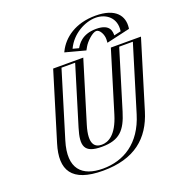

<svg xmlns="http://www.w3.org/2000/svg" viewBox="-184 -1249 1360 1426"><g transform="rotate(-20 496.0 -536.0)"><path d="M556.5 -875C556.5 -875 599 -978 693 -978C787 -978 766.5 -875 766.5 -875L902 -906C922.7 -1013 855.3 -1087 726.3 -1087C597.3 -1087 484.7 -1013 440 -906ZM966.7 -825 804.1 -293C741.7 -89 597.9 15 387.9 15C177.9 15 97.7 -89 160.1 -293L322.7 -825H510.7L364.9 -348C322.7 -210 352.5 -170 444.5 -170C536.5 -170 590.7 -210 632.9 -348L778.7 -825ZM550.4 -893.3 460.3 -917.3C505.3 -1009.3 604.2 -1072 721.7 -1072C839.9 -1072 899.7 -1008.2 888.6 -917.3L783.8 -893.3C785.5 -924 779.8 -993 697.6 -993C614.8 -993 566.6 -922.4 550.4 -893.3ZM947.1 -810 789.1 -293C729.1 -96.8 596 0 392.5 0C189 0 115.1 -96.8 175.1 -293L333.1 -810H491.1L349.9 -348C306.5 -205.9 339.2 -155 439.9 -155C540.5 -155 604.5 -205.9 647.9 -348L789.1 -810ZM550.4 -893.3C566.6 -922.4 614.8 -993 697.6 -993C779.8 -993 785.5 -924 783.8 -893.3L888.6 -917.3C899.7 -1008.2 839.9 -1072 721.7 -1072C604.2 -1072 505.3 -1009.3 460.3 -917.3ZM947.1 -810H789.1L647.9 -348C604.5 -205.9 540.5 -155 439.9 -155C339.2 -155 306.5 -205.9 349.9 -348L491.1 -810H333.1L175.1 -293C115.1 -96.8 189 0 392.5 0C596 0 729.1 -96.8 789.1 -293ZM563.8 -889.7 555.8 -875.2 439.5 -906.1 446.3 -920C495.3 -1020.1 603.3 -1087 726.3 -1087C850 -1087 916.3 -1019 904.2 -920L902.5 -906.1L767.4 -875.2L768.2 -889.7C769.8 -918.8 764.4 -978 693 -978C621.1 -978 579.3 -917.4 563.8 -889.7ZM966.7 -825H778.7L632.9 -348C590.8 -210.2 536.1 -170 444.5 -170C352.8 -170 322.8 -210.2 364.9 -348L510.7 -825H322.7L160.1 -293C97.7 -89.1 178 15 387.9 15C597.8 15 741.7 -89.1 804.1 -293ZM530.5 -901.3 483.5 -913.8C531.5 -1018 639.9 -1072 721.7 -1072C803.9 -1072 878.9 -1017.4 863.3 -913.8L808.7 -901.3C808.3 -926.3 812.1 -993 697.6 -993C582.6 -993 545.6 -925.5 530.5 -901.3ZM922.1 -810 764.1 -293C700.8 -85.9 556.6 0 392.5 0C228.4 0 136.8 -85.9 200.1 -293L358.1 -810H466.1L324.9 -348C284.4 -215.4 299.5 -155 439.9 -155C580.3 -155 632.4 -215.4 672.9 -348L814.1 -810ZM589.8 -891.9C609.7 -927.6 663.8 -978 693 -978C721.8 -978 745.6 -929.1 743.6 -891.9L742.2 -867.1L927.8 -909.6L928.9 -918.3C939.7 -1007.7 887.4 -1087 726.3 -1087C566.1 -1087 465 -1008.8 420.7 -918.3L416.4 -909.6L576 -867.1ZM991.7 -825H753.7L607.9 -348C562.8 -200.5 495.4 -170 444.5 -170C393.5 -170 344.8 -200.5 389.9 -348L535.7 -825H297.7L135.1 -293C76 -99.9 139 15 387.9 15C636.9 15 770 -99.9 829.1 -293Z"/></g></svg>

Font: Hussar Outliner
Style: Obl
Weight: 700
Foundry: Cannot Into Space Fonts
Version: Version 0.92